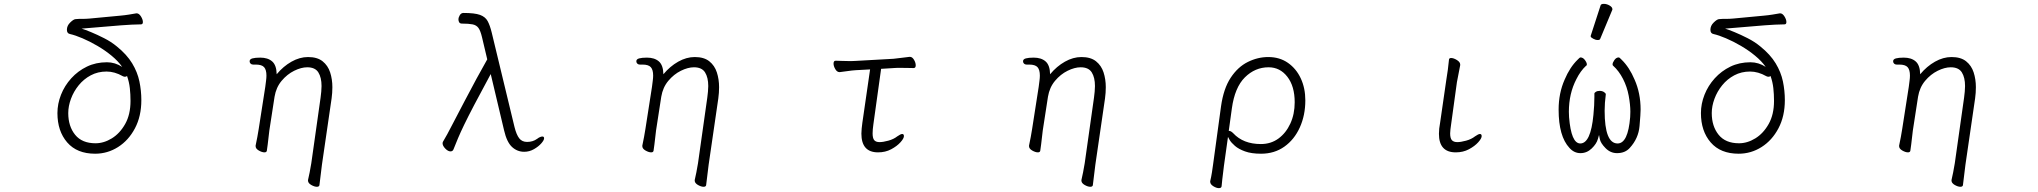

<svg xmlns="http://www.w3.org/2000/svg" viewBox="-20 -779 10540 993"><path d="M687 -710Q699 -710 709 -694Q719 -678 719 -665Q719 -653 709 -653Q690 -653 660.5 -651.5Q631 -650 606 -648L402 -631Q419 -626 450.5 -613Q482 -600 518.5 -581.5Q555 -563 584 -539Q636 -497 663.5 -451.5Q691 -406 701 -358Q711 -310 711 -261Q711 -178 678 -115.5Q645 -53 590.5 -18.5Q536 16 472 16Q378 16 327.5 -42.5Q277 -101 277 -194Q277 -242 295.5 -289Q314 -336 348.5 -374Q383 -412 429.5 -434.5Q476 -457 533 -457Q575 -457 612 -433Q591 -463 557 -491Q523 -519 483.5 -542Q444 -565 406.5 -581Q369 -597 342 -603Q326 -606 326 -625Q326 -646 343 -662.5Q360 -679 370 -680Q391 -682 406 -681.5Q421 -681 443 -683L602 -698Q625 -700 646.5 -703.5Q668 -707 685 -710ZM637 -386Q633 -382 626 -382Q621 -382 615 -385Q573 -409 531 -409Q486 -409 449.5 -389.5Q413 -370 387 -338Q361 -306 347 -268Q333 -230 333 -194Q333 -126 368.5 -82Q404 -38 474 -38Q517 -38 558.5 -63.5Q600 -89 627.5 -138Q655 -187 655 -257Q655 -291 651.5 -323Q648 -355 637 -386Z M1573 152Q1577 135 1581.5 112.5Q1586 90 1590 65L1638 -274Q1640 -290 1641.5 -305Q1643 -320 1643 -334Q1643 -378 1626.5 -404.5Q1610 -431 1569 -431Q1538 -431 1501.5 -413Q1465 -395 1436.5 -361Q1408 -327 1400 -279L1373 -104Q1372 -95 1369.5 -74Q1367 -53 1364.5 -31.5Q1362 -10 1360 1Q1358 9 1348 9Q1335 9 1318.5 -0.5Q1302 -10 1302 -23V-26Q1306 -44 1311 -71Q1316 -98 1318 -112L1352 -330Q1354 -347 1356 -361.5Q1358 -376 1358 -388Q1358 -418 1346 -431.5Q1334 -445 1303 -445H1289Q1281 -445 1276 -450Q1271 -455 1271 -462Q1271 -473 1285.5 -477Q1300 -481 1326 -481Q1365 -481 1387.5 -461.5Q1410 -442 1411 -395Q1445 -436 1487.5 -460Q1530 -484 1573 -484Q1621 -484 1648.5 -462Q1676 -440 1687.5 -404.5Q1699 -369 1699 -328Q1699 -314 1698 -299Q1697 -284 1695 -270L1645 73L1632 179Q1630 187 1619 187Q1606 187 1589.5 177.5Q1573 168 1573 155Z M2518 -396Q2466 -300 2433 -237Q2400 -174 2380.5 -133.5Q2361 -93 2349 -64.5Q2337 -36 2326 -8Q2322 4 2310 4Q2297 4 2283 -10.5Q2269 -25 2269 -38Q2269 -42 2271 -46Q2282 -64 2293.5 -85.5Q2305 -107 2318 -132Q2350 -193 2382 -254.5Q2414 -316 2444.5 -372Q2475 -428 2500 -472L2473 -586Q2465 -620 2454.5 -634.5Q2444 -649 2424 -653Q2404 -657 2369 -657Q2359 -657 2355 -663.5Q2351 -670 2351 -678Q2351 -689 2358 -700.5Q2365 -712 2377 -712Q2435 -712 2462.5 -702Q2490 -692 2502 -670Q2514 -648 2523 -611L2641 -122Q2651 -82 2665.5 -63.5Q2680 -45 2706 -45Q2736 -45 2758 -61Q2767 -68 2774 -70.5Q2781 -73 2785 -73Q2794 -73 2794 -64Q2794 -54 2779.5 -37.5Q2765 -21 2741.5 -7.5Q2718 6 2691 6Q2655 6 2628 -19Q2601 -44 2587 -105Z M3573 152Q3577 135 3581.5 112.5Q3586 90 3590 65L3638 -274Q3640 -290 3641.5 -305Q3643 -320 3643 -334Q3643 -378 3626.5 -404.5Q3610 -431 3569 -431Q3538 -431 3501.5 -413Q3465 -395 3436.5 -361Q3408 -327 3400 -279L3373 -104Q3372 -95 3369.5 -74Q3367 -53 3364.5 -31.5Q3362 -10 3360 1Q3358 9 3348 9Q3335 9 3318.5 -0.5Q3302 -10 3302 -23V-26Q3306 -44 3311 -71Q3316 -98 3318 -112L3352 -330Q3354 -347 3356 -361.5Q3358 -376 3358 -388Q3358 -418 3346 -431.5Q3334 -445 3303 -445H3289Q3281 -445 3276 -450Q3271 -455 3271 -462Q3271 -473 3285.5 -477Q3300 -481 3326 -481Q3365 -481 3387.5 -461.5Q3410 -442 3411 -395Q3445 -436 3487.5 -460Q3530 -484 3573 -484Q3621 -484 3648.5 -462Q3676 -440 3687.5 -404.5Q3699 -369 3699 -328Q3699 -314 3698 -299Q3697 -284 3695 -270L3645 73L3632 179Q3630 187 3619 187Q3606 187 3589.5 177.5Q3573 168 3573 155Z M4480 -420 4406 -416Q4388 -415 4361 -411Q4334 -407 4323 -406H4322Q4309 -406 4300 -421.5Q4291 -437 4291 -450Q4291 -465 4302 -465Q4311 -465 4334 -464Q4357 -463 4379 -463Q4387 -463 4393.5 -463.5Q4400 -464 4405 -464L4601 -475Q4623 -477 4647.5 -480.5Q4672 -484 4684 -485H4686Q4698 -485 4707 -470Q4716 -455 4716 -441Q4716 -427 4705 -427Q4697 -427 4678.5 -427.5Q4660 -428 4640 -428Q4630 -428 4620 -428Q4610 -428 4602 -427L4537 -423L4497 -136Q4495 -122 4494 -110.5Q4493 -99 4493 -89Q4493 -64 4501.5 -54Q4510 -44 4529 -44Q4547 -44 4574.5 -51.5Q4602 -59 4621 -74Q4638 -86 4646 -86Q4655 -86 4655 -75Q4655 -63 4637 -43Q4619 -23 4589 -7Q4559 9 4521 9Q4435 9 4435 -88Q4435 -101 4436.5 -114.5Q4438 -128 4440 -144Z M5573 152Q5577 135 5581.5 112.5Q5586 90 5590 65L5638 -274Q5640 -290 5641.5 -305Q5643 -320 5643 -334Q5643 -378 5626.5 -404.5Q5610 -431 5569 -431Q5538 -431 5501.5 -413Q5465 -395 5436.5 -361Q5408 -327 5400 -279L5373 -104Q5372 -95 5369.5 -74Q5367 -53 5364.5 -31.5Q5362 -10 5360 1Q5358 9 5348 9Q5335 9 5318.5 -0.5Q5302 -10 5302 -23V-26Q5306 -44 5311 -71Q5316 -98 5318 -112L5352 -330Q5354 -347 5356 -361.5Q5358 -376 5358 -388Q5358 -418 5346 -431.5Q5334 -445 5303 -445H5289Q5281 -445 5276 -450Q5271 -455 5271 -462Q5271 -473 5285.5 -477Q5300 -481 5326 -481Q5365 -481 5387.5 -461.5Q5410 -442 5411 -395Q5445 -436 5487.5 -460Q5530 -484 5573 -484Q5621 -484 5648.5 -462Q5676 -440 5687.5 -404.5Q5699 -369 5699 -328Q5699 -314 5698 -299Q5697 -284 5695 -270L5645 73L5632 179Q5630 187 5619 187Q5606 187 5589.5 177.5Q5573 168 5573 155Z M6239 158Q6244 138 6248 112.5Q6252 87 6254 71L6295 -229Q6308 -321 6345 -377Q6382 -433 6433.5 -458.5Q6485 -484 6539 -484Q6598 -484 6641 -454Q6684 -424 6707.5 -373.5Q6731 -323 6731 -260Q6731 -183 6702.5 -120Q6674 -57 6622.5 -20.5Q6571 16 6502 16Q6452 16 6419 4Q6386 -8 6367 -24.5Q6348 -41 6340 -54.5Q6332 -68 6331 -71L6310 79Q6309 88 6306.5 108Q6304 128 6301.5 149Q6299 170 6298 184Q6297 194 6284 194Q6271 194 6255 184Q6239 174 6239 161ZM6337 -102Q6346 -102 6358 -90Q6410 -34 6501 -34Q6553 -34 6592 -62.5Q6631 -91 6653.5 -140Q6676 -189 6676 -250Q6676 -333 6638 -382Q6600 -431 6541 -431Q6471 -431 6418.5 -379Q6366 -327 6351 -218L6335 -102Z M7460 -365Q7464 -388 7468 -418Q7472 -448 7474 -471Q7475 -479 7485 -479Q7498 -479 7515 -468.5Q7532 -458 7532 -445V-442L7515 -354L7485 -136Q7483 -122 7481.5 -110Q7480 -98 7480 -89Q7480 -64 7489 -54Q7498 -44 7517 -44Q7535 -44 7562.5 -51.5Q7590 -59 7609 -74Q7626 -86 7634 -86Q7643 -86 7643 -75Q7643 -63 7625 -43Q7607 -23 7577 -7Q7547 9 7509 9Q7422 9 7422 -87Q7422 -113 7428 -144Z M8207 -594Q8258 -750 8258 -751Q8260 -759 8275 -759Q8290 -759 8304.5 -750.5Q8319 -742 8319 -732Q8319 -730 8319 -729L8256 -578Q8254 -572 8243 -572Q8232 -572 8219.5 -579Q8207 -586 8207 -590Q8207 -592 8207 -594ZM8343 13Q8309 13 8283.5 -13Q8258 -39 8254 -60L8250 -81L8244 -60Q8237 -35 8212 -11Q8187 13 8154 13Q8121 13 8097 -14Q8041 -74 8041 -212Q8041 -297 8072 -367Q8099 -431 8139 -470Q8150 -482 8154 -482Q8167 -482 8177 -468.5Q8187 -455 8187 -446Q8187 -441 8184 -439H8183Q8154 -412 8133 -370Q8094 -295 8094 -201Q8095 -173 8095 -173Q8106 -37 8153 -37Q8207 -37 8221 -185Q8226 -235 8226 -279V-296Q8226 -299 8233.5 -304Q8241 -309 8253.5 -309Q8266 -309 8275.5 -303Q8285 -297 8285 -291Q8279 -246 8279 -206Q8279 -37 8346 -37Q8400 -37 8411 -173L8412 -201Q8412 -237 8403.5 -283.5Q8395 -330 8374 -371Q8353 -412 8323 -439Q8320 -441 8320 -446Q8320 -455 8329.5 -468.5Q8339 -482 8352 -482Q8356 -482 8367 -470Q8407 -431 8434 -367Q8465 -297 8465 -212Q8465 -191 8459.5 -127Q8454 -63 8409 -14Q8385 13 8343 13Z M9187 -710Q9199 -710 9209 -694Q9219 -678 9219 -665Q9219 -653 9209 -653Q9190 -653 9160.5 -651.5Q9131 -650 9106 -648L8902 -631Q8919 -626 8950.5 -613Q8982 -600 9018.5 -581.5Q9055 -563 9084 -539Q9136 -497 9163.5 -451.5Q9191 -406 9201 -358Q9211 -310 9211 -261Q9211 -178 9178 -115.5Q9145 -53 9090.5 -18.5Q9036 16 8972 16Q8878 16 8827.5 -42.5Q8777 -101 8777 -194Q8777 -242 8795.5 -289Q8814 -336 8848.5 -374Q8883 -412 8929.5 -434.5Q8976 -457 9033 -457Q9075 -457 9112 -433Q9091 -463 9057 -491Q9023 -519 8983.5 -542Q8944 -565 8906.5 -581Q8869 -597 8842 -603Q8826 -606 8826 -625Q8826 -646 8843 -662.5Q8860 -679 8870 -680Q8891 -682 8906 -681.5Q8921 -681 8943 -683L9102 -698Q9125 -700 9146.5 -703.5Q9168 -707 9185 -710ZM9137 -386Q9133 -382 9126 -382Q9121 -382 9115 -385Q9073 -409 9031 -409Q8986 -409 8949.5 -389.5Q8913 -370 8887 -338Q8861 -306 8847 -268Q8833 -230 8833 -194Q8833 -126 8868.5 -82Q8904 -38 8974 -38Q9017 -38 9058.5 -63.5Q9100 -89 9127.5 -138Q9155 -187 9155 -257Q9155 -291 9151.5 -323Q9148 -355 9137 -386Z M10073 152Q10077 135 10081.5 112.5Q10086 90 10090 65L10138 -274Q10140 -290 10141.5 -305Q10143 -320 10143 -334Q10143 -378 10126.5 -404.5Q10110 -431 10069 -431Q10038 -431 10001.5 -413Q9965 -395 9936.5 -361Q9908 -327 9900 -279L9873 -104Q9872 -95 9869.5 -74Q9867 -53 9864.5 -31.5Q9862 -10 9860 1Q9858 9 9848 9Q9835 9 9818.5 -0.5Q9802 -10 9802 -23V-26Q9806 -44 9811 -71Q9816 -98 9818 -112L9852 -330Q9854 -347 9856 -361.5Q9858 -376 9858 -388Q9858 -418 9846 -431.5Q9834 -445 9803 -445H9789Q9781 -445 9776 -450Q9771 -455 9771 -462Q9771 -473 9785.5 -477Q9800 -481 9826 -481Q9865 -481 9887.5 -461.5Q9910 -442 9911 -395Q9945 -436 9987.5 -460Q10030 -484 10073 -484Q10121 -484 10148.5 -462Q10176 -440 10187.5 -404.5Q10199 -369 10199 -328Q10199 -314 10198 -299Q10197 -284 10195 -270L10145 73L10132 179Q10130 187 10119 187Q10106 187 10089.5 177.5Q10073 168 10073 155Z"/></svg>

Font: Moon Stars Kai T HW Light
Style: Regular
Weight: 300
Designer: GuiWonder
Version: Version 1.101